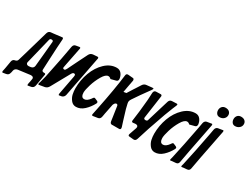

<svg xmlns="http://www.w3.org/2000/svg" viewBox="-170 -1779 3415 2639"><g transform="rotate(30 1537.5 -459.5)"><path d="M372 70 326 78Q320 80 319 80Q309 80 309 65Q309 59 310 56Q311 50 313.5 37Q316 24 318 18Q322 -7 325 -22Q327 -30 327 -33Q327 -66 287 -66H280L88 -41Q69 -38 55 -26Q41 -14 38 3Q36 13 32 33L29 42Q21 82 -16 89Q-25 92 -31 92L-44 94Q-51 95 -61 97Q-63 97 -66 97.5Q-69 98 -70 98Q-81 98 -81 84Q-81 78 -80 74L-75 51Q-74 39 -69 21Q-68 12 -50 -91Q-47 -108 -35.5 -120Q-24 -132 -8 -133Q24 -139 32 -165Q36 -179 54.5 -240.5Q73 -302 82 -335Q148 -557 179 -671Q191 -710 226 -713L267 -717Q274 -718 287.5 -719.5Q301 -721 308 -722Q338 -724 391 -732Q394 -733 399 -733Q414 -733 414 -711V-705Q406 -608 395 -370Q391 -270 388 -217V-213Q388 -185 422 -185H432Q447 -185 447 -168V-166L446 -163Q438 -112 414 22Q406 62 370 70ZM197 -158 225 -161Q268 -168 274 -207Q282 -288 291 -383Q309 -569 312 -611Q312 -633 287 -633H285Q263 -633 257 -614Q216 -443 156 -202Q154 -192 154 -190Q154 -177 163.5 -167.5Q173 -158 191 -158Z M965 -716 841 -75Q837 -57 825 -43.5Q813 -30 797 -26L763 -20Q761 -20 758 -19Q757 -18 756 -18Q748 -18 748 -32V-41L805 -343Q807 -359 807 -362Q807 -384 785 -384Q767 -384 752 -358Q725 -310 671 -212Q617 -114 590 -66Q569 -27 530 -20L448 -6Q446 -6 443.5 -5.5Q441 -5 440 -5Q433 -5 433 -16Q433 -23 434 -27V-26L442 -50L469 -155L534 -475Q560 -613 572 -682Q580 -722 614 -727L667 -736Q674 -736 677 -735.5Q680 -735 682.5 -732Q685 -729 685 -723Q685 -720 683 -712L622 -404Q618 -384 618 -381Q618 -362 641 -362H642Q643 -362 644 -363H645L644 -362Q658 -365 670 -390Q695 -441 745.5 -543.5Q796 -646 822 -697Q840 -734 879 -739L945 -744H951Q967 -744 967 -726Q967 -724 965 -716Z M1365 -624 1364 -625Q1364 -594 1338 -588H1339L1259 -567Q1255 -567 1245 -577Q1232 -588 1214 -588Q1171 -588 1126 -511.5Q1081 -435 1055 -349.5Q1029 -264 1029 -222Q1029 -188 1042 -167L1041 -168Q1053 -146 1082 -146Q1125 -146 1169 -206L1174 -214Q1186 -234 1199 -234Q1201 -234 1207 -232L1247 -215Q1262 -209 1262 -194Q1262 -186 1259 -181Q1220 -106 1161.5 -52Q1103 2 1035 2Q986 2 954.5 -38Q923 -78 913 -123.5Q903 -169 903 -217Q903 -347 947.5 -467.5Q992 -588 1075 -666.5Q1158 -745 1258 -745Q1304 -745 1332 -710Q1360 -675 1365 -624Z M1375 -17 1304 -6H1301L1296 -5Q1284 -7 1284 -20V-22Q1285 -23 1285.5 -25Q1286 -27 1286 -30L1306 -127Q1379 -486 1405 -706Q1408 -740 1433 -740H1444Q1453 -739 1472 -737.5Q1491 -736 1500 -735L1514 -734Q1537 -734 1537 -703L1530 -666Q1529 -658 1527 -648.5Q1525 -639 1525 -638Q1523 -632 1523 -630L1500 -503L1543 -510Q1564 -545 1605 -608L1617 -626Q1633 -652 1667 -704Q1689 -740 1726 -743L1812 -752H1824Q1836 -752 1836 -747Q1836 -739 1822 -719L1823 -720L1799 -687Q1723 -584 1641 -461H1642Q1626 -440 1626 -412Q1626 -406 1629 -392L1647 -317Q1667 -244 1694 -162L1723 -71Q1725 -61 1725 -55Q1725 -33 1701 -33H1600L1591 -32Q1560 -32 1555 -68L1552 -89Q1551 -100 1547 -124L1522 -293Q1518 -315 1499 -315Q1487 -315 1475 -302Q1464 -287 1459 -273Q1457 -264 1453 -241.5Q1449 -219 1446 -207Q1446 -204 1434 -146Q1430 -126 1428 -117Q1427 -109 1423.5 -90Q1420 -71 1418 -61Q1410 -22 1375 -17Z M2140 -727 2214 -730H2217Q2229 -730 2229 -720Q2229 -714 2226 -706L2200 -644Q2178 -592 2149 -512Q2035 -193 1990 -39V-40Q1979 -6 1952 -6H1946L1878 -12Q1859 -13 1859 -31Q1859 -36 1862 -45L1901 -158Q1904 -168 1904 -175Q1904 -205 1866 -205H1859L1827 -201H1822Q1804 -201 1804 -222Q1804 -227 1805 -229L1825 -384L1844 -575Q1845 -588 1846 -612Q1847 -636 1848 -655.5Q1849 -675 1850 -692Q1855 -728 1885 -730L1956 -732H1959Q1980 -732 1980 -709Q1980 -708 1979.5 -706Q1979 -704 1979 -702L1928 -344V-340Q1928 -318 1956 -318Q1982 -318 1988 -339L1987 -338L2093 -688Q2105 -725 2140 -727Z M2615 -624 2614 -625Q2614 -594 2588 -588H2589L2509 -567Q2505 -567 2495 -577Q2482 -588 2464 -588Q2421 -588 2376 -511.5Q2331 -435 2305 -349.5Q2279 -264 2279 -222Q2279 -188 2292 -167L2291 -168Q2303 -146 2332 -146Q2375 -146 2419 -206L2424 -214Q2436 -234 2449 -234Q2451 -234 2457 -232L2497 -215Q2512 -209 2512 -194Q2512 -186 2509 -181Q2470 -106 2411.5 -52Q2353 2 2285 2Q2236 2 2204.5 -38Q2173 -78 2163 -123.5Q2153 -169 2153 -217Q2153 -347 2197.5 -467.5Q2242 -588 2325 -666.5Q2408 -745 2508 -745Q2554 -745 2582 -710Q2610 -675 2615 -624Z M2558 -13 2539 -10Q2535 -9 2532 -9H2530Q2522 -9 2522 -18Q2522 -19 2524 -31V-30Q2527 -45 2531 -56Q2582 -280 2639 -583L2656 -676Q2659 -693 2670.5 -705.5Q2682 -718 2697 -720Q2699 -720 2766 -731L2769 -732H2772Q2782 -732 2782 -718Q2782 -710 2781 -708L2763 -617Q2750 -543 2736 -478Q2689 -245 2656 -58Q2649 -21 2615 -18L2607 -17Q2572 -15 2558 -13Z M3062 -862Q3031 -862 3014 -884.5Q2997 -907 2997 -938Q2997 -971 3017 -994Q3037 -1017 3074 -1017Q3113 -1017 3134.5 -996.5Q3156 -976 3156 -946Q3156 -909 3128 -885.5Q3100 -862 3062 -862ZM2816 -862Q2785 -862 2768 -884.5Q2751 -907 2751 -938Q2751 -970 2771 -993.5Q2791 -1017 2827 -1017Q2867 -1017 2888 -996.5Q2909 -976 2909 -946Q2909 -911 2883 -886.5Q2857 -862 2816 -862ZM2736 -13 2717 -10Q2713 -9 2710 -9H2708Q2700 -9 2700 -18Q2700 -19 2702 -31V-30Q2705 -45 2709 -56Q2760 -280 2817 -583L2834 -676Q2837 -693 2848.5 -705.5Q2860 -718 2875 -720Q2877 -720 2944 -731L2947 -732H2950Q2960 -732 2960 -718Q2960 -710 2959 -708L2941 -617Q2928 -543 2914 -478Q2867 -245 2834 -58Q2827 -21 2793 -18L2785 -17Q2750 -15 2736 -13Z"/></g></svg>

Font: Bangerz Fix
Style: Regular
Weight: 400
Designer: vernon adams
Foundry: Vernon Adams
Version: Version 2.10;December 28, 2023;FontCreator 13.0.0.2683 64-bi